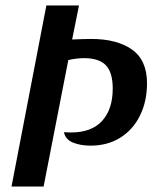

<svg xmlns="http://www.w3.org/2000/svg" viewBox="-20 -680 556 700"><path d="M313 -538Q406 -538 461 -499.5Q516 -461 516 -376Q516 -311 490.5 -259Q465 -207 418.5 -178Q372 -149 310 -149Q274 -149 246.5 -160Q219 -171 213 -198Q225 -197 239 -197Q314 -197 352.5 -239.5Q391 -282 391 -357Q391 -416 366 -442Q341 -468 287 -468Q259 -468 229 -461L139 0H22L149 -660H268L243 -536Q289 -538 313 -538Z"/></svg>

Font: Sansita
Style: Italic
Weight: 400
Italic angle: -11°
Designer: Pablo Cosgaya
Foundry: Omnibus-Type
Version: Version 1.006